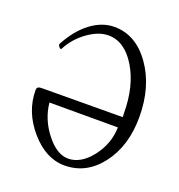

<svg xmlns="http://www.w3.org/2000/svg" viewBox="-126 -782 836 899"><g transform="rotate(20 292.0 -332.0)"><path d="M293 13Q200 13 123 -76Q46 -165 46 -273Q46 -291 68 -291L473 -293Q473 -296 472.5 -302.5Q472 -309 472 -312Q472 -447 416.5 -538.5Q361 -630 280 -630Q231 -630 177.5 -591.5Q124 -553 95 -497Q91 -489 82 -500Q75 -509 78 -515Q119 -592 175.5 -634.5Q232 -677 293 -677Q400 -677 473 -574Q546 -471 546 -319Q546 -176 474 -81.5Q402 13 293 13ZM298 -23Q361 -23 413.5 -90Q466 -157 468 -240H127Q135 -159 188.5 -91Q242 -23 298 -23Z"/></g></svg>

Font: Junicode Cond Light
Style: Regular
Weight: 300
Width: 3
Designer: Peter S. Baker
Version: Version 2.201